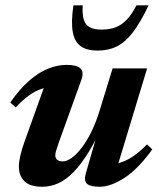

<svg xmlns="http://www.w3.org/2000/svg" viewBox="-20 -690 597 723"><path d="M302.9 -36.3 361 -237.6 372.6 -228.5Q342 -163.7 313.8 -117.5Q285.5 -71.4 257.5 -42.6Q229.6 -13.8 200.5 -0.3Q171.4 13.2 139 13.2Q92.2 13.2 71.7 -7.8Q51.1 -28.8 51.1 -62.4Q51.1 -80.3 56.6 -104.1Q62 -127.9 72.5 -157L158.4 -396.3L183.4 -361.9Q158.3 -362.9 134.9 -355Q111.5 -347 88.2 -330Q64.9 -312.9 39.3 -285.7L18.6 -304Q54.6 -355.5 90.3 -386.5Q126.1 -417.6 161.5 -431.6Q196.9 -445.7 231.2 -445.7Q269.7 -445.7 283.2 -432Q296.7 -418.3 286.5 -389.7L201.1 -152.4Q194.7 -133.8 191.5 -123.3Q188.2 -112.8 188.2 -105.1Q188.2 -94.9 195.2 -88.5Q202.2 -82.1 215.3 -82.1Q230.8 -82.1 249.3 -95Q267.8 -108 286.8 -132.5Q305.9 -157.1 323.5 -192.5Q341.1 -227.9 354.9 -272.9L404 -432.5H534L414.4 -37.7L398.1 -71.7Q418.8 -72.3 440.4 -80.1Q461.9 -87.9 485.2 -104.1Q508.4 -120.4 533.7 -146.2L553.5 -127.6Q501.8 -55.3 449.8 -21Q397.7 13.2 355.1 13.2Q319.8 13.2 307.6 2Q295.3 -9.3 302.9 -36.3ZM362.6 -578.5Q393 -578.5 416.1 -587.5Q439.2 -596.6 458 -616.6Q476.8 -636.7 493.9 -670H539.6Q509.1 -605.5 480.4 -568.2Q451.7 -531 419.9 -515.2Q388.1 -499.5 347 -499.5Q307.5 -499.5 284.1 -515.9Q260.8 -532.3 254 -569.7Q247.2 -607.1 256.5 -670H291.4Q289.2 -636.5 295.5 -616.3Q301.7 -596 318.2 -587.3Q334.7 -578.5 362.6 -578.5Z"/></svg>

Font: Newsreader Text
Style: Italic
Weight: 400
Italic angle: -17°
Designer: Hugues Gentile
Foundry: Production Type
Version: Version 1.001